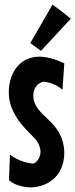

<svg xmlns="http://www.w3.org/2000/svg" viewBox="-20 -804 326 830"><path d="M258 -146C253 -288 124 -298 124 -391C124 -424 144 -447 169 -451C169 -451 216 -447 250 -416L258 -530C217 -550 180 -559 149 -559C72 -559 18 -496 18 -404C18 -310 92 -245 128 -208C146 -189 155 -167 155 -148C155 -126 144 -107 126 -97C126 -97 70 -98 23 -136L19 -25C53 6 111 6 111 6C172 6 258 -31 258 -146ZM111 -618 157 -584 286 -723C286 -723 240 -761 207 -784Z"/></svg>

Font: Mouse Memoirs
Style: Regular
Weight: 400
Designer: Astigmatic (AOETI)
Foundry: Astigmatic (AOETI)
Version: Version 1.000